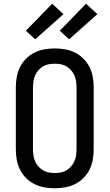

<svg xmlns="http://www.w3.org/2000/svg" viewBox="-20 -1003 588 1031"><path d="M274 8Q246 8 218 3Q190 -2 165 -14.5Q140 -27 120 -47Q100 -67 87.5 -92Q75 -117 70 -145Q65 -173 65 -201V-534Q65 -562 70 -590Q75 -618 87.5 -643Q100 -668 120 -688Q140 -708 165 -720.5Q190 -733 218 -738Q246 -743 274 -743Q302 -743 330 -738Q358 -733 383 -720.5Q408 -708 428 -688Q448 -668 460.5 -643Q473 -618 478 -590Q483 -562 483 -534V-201Q483 -173 478 -145Q473 -117 460.5 -92Q448 -67 428 -47Q408 -27 383 -14.5Q358 -2 330 3Q302 8 274 8ZM274 -74Q290 -74 306.5 -77Q323 -80 337 -88.5Q351 -97 362 -109.5Q373 -122 379.5 -137Q386 -152 388.5 -168.5Q391 -185 391 -201V-534Q391 -550 388.5 -566.5Q386 -583 379.5 -598Q373 -613 362 -625.5Q351 -638 337 -646.5Q323 -655 306.5 -658Q290 -661 274 -661Q258 -661 241.5 -658Q225 -655 211 -646.5Q197 -638 186 -625.5Q175 -613 168.5 -598Q162 -583 159.5 -566.5Q157 -550 157 -534V-201Q157 -185 159.5 -168.5Q162 -152 168.5 -137Q175 -122 186 -109.5Q197 -97 211 -88.5Q225 -80 241.5 -77Q258 -74 274 -74ZM351 -792 301 -838 442 -983 503 -927ZM169 -792 119 -838 260 -983 321 -927Z"/></svg>

Font: Iosevka Semi-Condensed Medium
Style: Regular
Weight: 500
Monospace: yes
Designer: Belleve Invis
Foundry: Belleve Invis
Version: Version 27.3.5